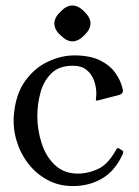

<svg xmlns="http://www.w3.org/2000/svg" viewBox="-20 -648 492 680"><path d="M237.8 11Q188.8 11 148.6 -10.5Q108.5 -32 80.5 -68Q52.5 -104 38.9 -149Q25.2 -194 29.2 -241Q35.5 -314.8 69.1 -361.2Q102.8 -407.8 149.9 -429.8Q197 -451.8 243 -451.8Q297.2 -451.8 332.5 -435Q367.8 -418.2 387.6 -391Q407.5 -363.8 414.5 -332.8Q419 -316.2 400.8 -311.5L326.8 -292.2Q324.2 -291.2 321.9 -291.9Q319.5 -292.5 319.5 -294.8Q319.5 -297.2 320.4 -303.4Q321.2 -309.5 321.2 -315.5Q321.2 -340.5 312.9 -363.2Q304.5 -386 286.4 -400.6Q268.2 -415.2 238 -415.2Q189.2 -415.2 161.9 -388.2Q134.5 -361.2 123.4 -320.4Q112.2 -279.5 112.2 -237.5Q112.2 -187.8 127.5 -140.5Q142.8 -93.2 174.9 -63.2Q207 -33.2 255.5 -33.2Q292.8 -33.2 328.4 -50.2Q364 -67.2 392 -119Q396 -125.8 401.8 -122.2L413.8 -114.5Q418.5 -111.8 415 -103Q388.5 -43.8 342.6 -16.4Q296.8 11 237.8 11ZM235.9 -628.5Q258 -628.5 278.7 -606.7Q300.5 -586 300.5 -565Q300.5 -544 278.7 -523.3Q258 -501.5 236 -501.5Q216.2 -501.5 194.2 -523.2Q172.5 -543.1 172.5 -565.1Q172.5 -586 194.3 -606.7Q215 -628.5 235.9 -628.5Z"/></svg>

Font: Young Serif Light
Style: Regular
Weight: 300
Designer: Bastien Sozeau
Foundry: NBR — Bastien Sozeau
Version: Version 5.001